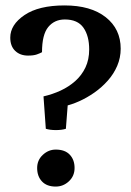

<svg xmlns="http://www.w3.org/2000/svg" viewBox="-20 -675 482 707"><path d="M185.7 -196Q164.6 -196 148.7 -200.8L140.2 -320.1Q173.4 -327.7 203.3 -341.5Q233.1 -355.3 257 -376.4Q280.8 -397.5 294.6 -426.5Q308.4 -455.5 308.4 -493Q308.4 -542.9 287.2 -573.1Q265.9 -603.3 218.7 -603.3Q180.5 -603.3 157.6 -575.4Q134.7 -547.5 134.7 -482.8Q127.8 -478.9 115.8 -474.6Q103.9 -470.3 83.1 -470.3Q54.1 -470.3 36 -487.6Q17.8 -504.9 17.8 -536.5Q17.8 -584 70.2 -619.5Q122.6 -655 217.8 -655Q314.4 -655 369.4 -611.6Q424.4 -568.2 424.4 -495.7Q424.4 -462.3 411.6 -432.5Q398.9 -402.8 376.8 -378Q354.8 -353.2 327.4 -334Q300.1 -314.9 271.4 -302.1Q242.7 -289.3 215.6 -283.5L230.1 -297.7L222.6 -200.8Q207.8 -196 185.7 -196ZM185.2 12Q152.3 12 134.6 -6.9Q116.8 -25.8 116.8 -56.4Q116.8 -85.5 137.7 -104.8Q158.5 -124.2 185.2 -124.2Q219.1 -124.2 236.8 -105.5Q254.6 -86.9 254.6 -56.4Q254.6 -26.8 233.7 -7.4Q212.9 12 185.2 12Z"/></svg>

Font: Pitagon Serif
Style: Regular
Weight: 400
Designer: Travis Tran
Foundry: Pitagon
Version: Version 1.000;gftools[0.9.26]